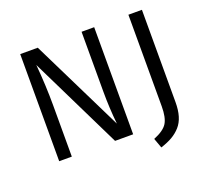

<svg xmlns="http://www.w3.org/2000/svg" viewBox="-136 -857 1256 1159"><g transform="rotate(-20 491.5 -277.5)"><path d="M578.1 -688V0H461.9L171.9 -592.8Q184.1 -454.6 184.1 -332V0H103V-688H215.8L507.8 -94.2Q497.1 -199.2 497.1 -303.2V-688ZM884.8 -688V-95.2Q884.8 -43.9 873.5 -6.3Q862.3 31.2 838.9 57.4Q815.4 83.5 785.4 100.8Q755.4 118.2 710.9 132.8L688 69.8Q754.4 43 776.1 7.6Q797.9 -27.8 797.9 -99.1V-688Z"/></g></svg>

Font: Fira Sans Book
Style: Regular
Weight: 350
Designer: Carrois Corporate & Edenspiekermann AG
Foundry: Carrois Corporate GbR & Edenspiekermann AG
Version: Version 4.203;PS 004.203;hotconv 1.0.88;makeotf.lib2.5.64775